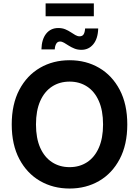

<svg xmlns="http://www.w3.org/2000/svg" viewBox="-20 -1088 810 1118"><path d="M385.3 9.8Q289.1 9.8 212.9 -34.4Q136.7 -78.6 92.5 -162.1Q48.3 -245.6 48.3 -363.3Q48.3 -481.4 92.5 -565.2Q136.7 -648.9 212.9 -693.1Q289.1 -737.3 385.3 -737.3Q481 -737.3 556.9 -693.1Q632.8 -648.9 677 -565.2Q721.2 -481.4 721.2 -363.3Q721.2 -245.6 677 -161.9Q632.8 -78.1 556.9 -34.2Q481 9.8 385.3 9.8ZM385.3 -114.7Q442.9 -114.7 486.8 -143.3Q530.8 -171.9 555.4 -227.5Q580.1 -283.2 580.1 -363.3Q580.1 -444.3 555.4 -500Q530.8 -555.7 486.8 -584.2Q442.9 -612.8 385.3 -612.8Q327.1 -612.8 283 -584Q238.8 -555.2 214.1 -499.5Q189.5 -443.8 189.5 -363.3Q189.5 -283.2 214.1 -227.8Q238.8 -172.4 283 -143.6Q327.1 -114.7 385.3 -114.7ZM454.1 -797.9Q431.6 -797.9 413.6 -805.2Q395.5 -812.5 380.6 -822Q365.7 -831.5 353.3 -838.9Q340.8 -846.2 329.6 -846.2Q314.9 -846.2 307.4 -833.3Q299.8 -820.3 298.8 -800.3H221.2Q222.7 -859.4 249 -892.1Q275.4 -924.8 319.3 -924.8Q342.3 -924.8 359.9 -917.5Q377.4 -910.2 391.8 -900.6Q406.2 -891.1 418.7 -883.8Q431.2 -876.5 443.4 -876.5Q459.5 -876.5 466.8 -887.9Q474.1 -899.4 475.6 -922.4H551.8Q550.3 -863.3 523.4 -830.6Q496.6 -797.9 454.1 -797.9ZM526.4 -1068.4V-993.2H245.6V-1068.4Z"/></svg>

Font: Inter
Style: 650
Weight: 650
Designer: Rasmus Andersson
Foundry: rsms
Version: Version 4.001;git-66647c0bb